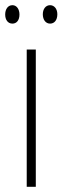

<svg xmlns="http://www.w3.org/2000/svg" viewBox="-33 -720 241 740"><path d="M-13 -664C-13 -644 -3 -629 15 -629C31 -629 42 -642 42 -664C42 -685 31 -700 15 -700C-3 -700 -13 -684 -13 -664ZM132 -665C132 -644 143 -629 160 -629C177 -629 188 -643 188 -665C188 -686 176 -700 160 -700C143 -700 132 -685 132 -665ZM105 0V-529H70V0Z"/></svg>

Font: Noto Sans Bengali ExtraCondensed ExtraLight
Style: Regular
Weight: 200
Width: 2
Designer: Joana Ranito - Universal Thirst; Jelle Bosma - Monotype Design Team
Foundry: Universal Thirst ehf.
Version: Version 3.000